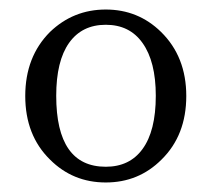

<svg xmlns="http://www.w3.org/2000/svg" viewBox="-20 -837 444 403"><path d="M202 -454Q133 -454 85 -502Q33 -553 33 -635.5Q33 -718 85 -770Q134 -817 202 -817Q270 -817 318 -770Q371 -718 371 -635.5Q371 -553 319 -502Q271 -454 202 -454ZM202 -487Q252 -487 279 -524Q307 -562 307 -636Q307 -708 279 -747Q252 -785 202 -785Q152 -785 125 -747Q98 -709 98 -636Q98 -487 202 -487Z"/></svg>

Font: Cactus Classical Serif
Style: Regular
Weight: 400
Designer: Henry Chan (via Glyphwiki)、田海東、宇文滿月
Foundry: Moonlit Owen
Version: Version 1.000